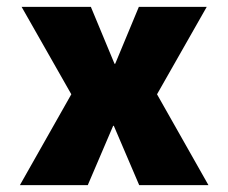

<svg xmlns="http://www.w3.org/2000/svg" viewBox="-20 -540 666 560"><path d="M312 -173H310L236 0H38L188 -265L43 -520H245L314 -354H316L385 -520H583L438 -265L588 0H386Z"/></svg>

Font: M PLUS 1p Black
Style: Regular
Weight: 900
Version: Version 1.061